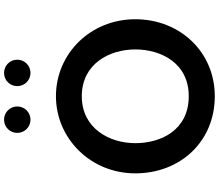

<svg xmlns="http://www.w3.org/2000/svg" viewBox="-88 -1030 1108 973"><g transform="rotate(-90 466.5 -544.0)"><path d="M346 -1078C308.8 -1078 279 -1048.2 279 -1011C279 -973.8 308.8 -944 346 -944C383.2 -944 413 -973.8 413 -1011C413 -1048.2 383.2 -1078 346 -1078ZM583 -1078C545.8 -1078 516 -1048.2 516 -1011C516 -973.8 545.8 -944 583 -944C620.2 -944 650 -973.8 650 -1011C650 -1048.2 620.2 -1078 583 -1078ZM74 -413C74 -184.5 235.3 -10 465 -10C687.7 -10 855 -184.8 855 -413C855 -640.7 679.9 -815 465 -815C252.1 -815 74 -640.6 74 -413ZM227 -413C227 -543.6 301.6 -684 465 -684C629.5 -684 702 -543.3 702 -413C702 -283.2 633.6 -142 465 -142C292.5 -142 227 -283.4 227 -413Z"/></g></svg>

Font: Hussar Ekologiczny
Style: Regular
Weight: 400
Foundry: Cannot Into Space Fonts
Version: Version 0.97